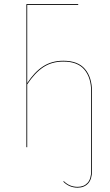

<svg xmlns="http://www.w3.org/2000/svg" viewBox="-20 -700 521 913"><path d="M281.2 -411.1Q350.6 -411.1 384 -371.8Q417.5 -332.5 417.5 -263.7V111.8Q417.5 152.3 398.9 172.4Q380.4 192.4 349.1 192.4Q309.6 192.4 281.2 164.1L283.2 161.1Q310.5 188.5 349.1 188.5Q378.9 188.5 396.2 169.7Q413.6 150.9 413.6 111.8V-263.7Q413.6 -330.6 381.3 -368.9Q349.1 -407.2 281.2 -407.2Q226.1 -407.2 185.5 -380.1Q145 -353 109.4 -298.8V0H105.5V-680.2H352.1L351.6 -676.3H109.4V-304.7Q143.1 -356.9 184.3 -384Q225.6 -411.1 281.2 -411.1Z"/></svg>

Font: Fira Sans Compressed Four
Style: Regular
Weight: 100
Width: 1
Designer: Carrois Corporate & Edenspiekermann AG
Foundry: Carrois Corporate GbR & Edenspiekermann AG
Version: Version 4.203;PS 004.203;hotconv 1.0.88;makeotf.lib2.5.64775